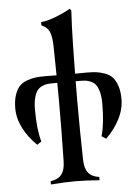

<svg xmlns="http://www.w3.org/2000/svg" viewBox="-55 -823 610 865"><g transform="rotate(-5 250.0 -390.5)"><path d="M290 -453.6 287.6 -487.8Q296.4 -487.8 314.9 -488Q333.5 -488.3 342.8 -488.3Q368.7 -488.3 387.2 -486.1Q405.8 -483.9 426.8 -476.1Q447.8 -468.3 460.4 -454.6Q473.1 -440.9 481.7 -415.8Q490.2 -390.6 490.2 -355.5Q490.2 -310.1 467.5 -265.6Q444.8 -221.2 405.8 -183.6L386.2 -196.8Q402.3 -251.5 402.3 -341.8Q402.3 -372.1 397 -393.6Q391.6 -415 383.5 -426.5Q375.5 -438 362.3 -444.3Q349.1 -450.7 337.9 -452.1Q326.7 -453.6 310.1 -453.6ZM212.4 -487.8 210 -453.6H189.9Q173.3 -453.6 162.1 -452.1Q150.9 -450.7 137.7 -444.3Q124.5 -438 116.5 -426.5Q108.4 -415 103 -393.6Q97.7 -372.1 97.7 -341.8Q97.7 -251.5 113.8 -196.8L94.2 -183.6Q55.2 -221.2 32.5 -265.6Q9.8 -310.1 9.8 -355.5Q9.8 -390.6 18.3 -415.8Q26.9 -440.9 39.6 -454.6Q52.2 -468.3 73.2 -476.1Q94.2 -483.9 112.8 -486.1Q131.3 -488.3 157.2 -488.3Q166.5 -488.3 185.1 -488Q203.6 -487.8 212.4 -487.8ZM291 -366.2Q291 -227.1 293.9 -100.1Q294.4 -59.6 310.3 -39.6Q326.2 -19.5 359.9 -14.6V0Q296.4 -4.9 250 -4.9Q203.6 -4.9 140.1 0V-14.6Q173.8 -19.5 189.7 -39.6Q205.6 -59.6 206.1 -100.1Q209 -227.1 209 -366.2Q209 -455.1 206.1 -619.1Q205.1 -663.1 195.6 -685.1Q186 -707 159.7 -717.8V-732.4Q189 -735.4 226.3 -749.8Q263.7 -764.2 293 -781.2L299.8 -773.9Q295.4 -700.7 293.9 -618.7Q291 -456.1 291 -366.2Z"/></g></svg>

Font: Flanker
Style: Regular
Weight: 400
Designer: Flanker
Foundry: Flanker
Version: Version 2.027